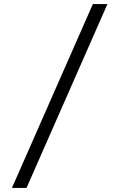

<svg xmlns="http://www.w3.org/2000/svg" viewBox="-20 -720 640 949"><path d="M39 209 439 -700H511L111 209Z"/></svg>

Font: Red Hat Mono VF Light
Style: Regular
Weight: 300
Monospace: yes
Designer: Pentagram, MCKL
Foundry: Pentagram, MCKL
Version: Version 1.023